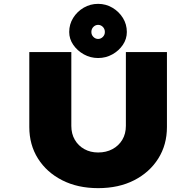

<svg xmlns="http://www.w3.org/2000/svg" viewBox="-20 -970 1019 996"><path d="M489 6Q383 6 302.5 -35Q222 -76 177 -147.5Q132 -219 132 -311V-700H350V-317Q350 -276 368 -245Q386 -214 417.5 -196.5Q449 -179 489 -179Q531 -179 563.5 -196.5Q596 -214 614.5 -245Q633 -276 633 -317V-700H846V-311Q846 -219 801 -147.5Q756 -76 676 -35Q596 6 489 6ZM489 -669Q449 -669 415 -688Q381 -707 360 -737.5Q339 -768 339 -804Q339 -844 359.5 -877Q380 -910 414 -930Q448 -950 489 -950Q529 -950 563 -930Q597 -910 617.5 -877Q638 -844 638 -804Q638 -768 617.5 -737.5Q597 -707 563 -688Q529 -669 489 -669ZM489 -768Q503 -768 513.5 -778.5Q524 -789 524 -804Q524 -820 513.5 -830.5Q503 -841 489 -841Q475 -841 464.5 -830.5Q454 -820 454 -804Q454 -789 464.5 -778.5Q475 -768 489 -768Z"/></svg>

Font: Lexend Mega Black
Style: Regular
Weight: 900
Version: Version 1.007